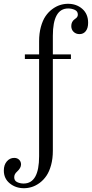

<svg xmlns="http://www.w3.org/2000/svg" viewBox="-102 -740 480 1002"><path d="M268.1 -456.1V-432.1H173.8V46.9Q173.8 87.9 164.6 121.6Q155.3 155.3 140.4 177.2Q125.5 199.2 105.5 214.1Q85.4 229 64.7 235.6Q43.9 242.2 22.9 242.2Q-20 242.2 -51 217Q-82 191.9 -82 149.9Q-82 120.6 -66.4 102.3Q-50.8 84 -27.8 84Q-11.7 84 -2 93.8Q7.8 103.5 7.8 118.2Q7.8 136.7 -13.2 155.8Q-27.8 168.5 -27.8 185.1Q-27.8 203.1 -12.5 210.4Q2.9 217.8 21 217.8Q102.1 217.8 102.1 75.2V-432.1H27.8V-456.1H102.1V-524.9Q102.1 -565.9 111.3 -599.6Q120.6 -633.3 135.5 -655.3Q150.4 -677.2 170.4 -692.1Q190.4 -707 211.2 -713.6Q231.9 -720.2 252.9 -720.2Q297.4 -720.2 327.6 -693.6Q357.9 -667 357.9 -621.1Q357.9 -593.3 345.7 -577.6Q333.5 -562 313 -562Q294.4 -562 282.2 -573.7Q270 -585.4 270 -604Q270 -627.4 288.1 -640.1Q293.9 -644 296.9 -646.7Q299.8 -649.4 302 -653.8Q304.2 -658.2 304.2 -664.1Q304.2 -681.2 288.3 -688.5Q272.5 -695.8 253.9 -695.8Q173.8 -695.8 173.8 -553.2V-456.1Z"/></svg>

Font: Flanker Steampunk
Style: Regular
Weight: 400
Designer: Alexey Kryukov, Leonardo Di Lena
Foundry: Alexey Kryukov, Leonardo Di Lena
Version: 1.210